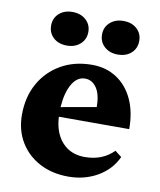

<svg xmlns="http://www.w3.org/2000/svg" viewBox="-84 -802 738 884"><g transform="rotate(10 285.0 -360.0)"><path d="M295 15Q219 15 160.5 -16Q102 -47 69 -102Q36 -157 36 -229Q36 -312 71.5 -375.5Q107 -439 170 -475Q233 -511 315 -511Q380 -511 429.5 -479Q479 -447 506.5 -388.5Q534 -330 534 -249H205Q209 -174 248.5 -130.5Q288 -87 354 -87Q437 -87 489 -140L520 -116Q492 -55 431.5 -20Q371 15 295 15ZM294 -443Q257 -443 233.5 -403Q210 -363 205 -294L369 -323Q369 -382 348 -412.5Q327 -443 294 -443ZM184 -578Q145 -578 121 -600Q97 -622 97 -657Q97 -691 121 -713Q145 -735 184 -735Q222 -735 246.5 -713Q271 -691 271 -657Q271 -622 246.5 -600Q222 -578 184 -578ZM422 -578Q384 -578 359.5 -600Q335 -622 335 -657Q335 -691 359.5 -713Q384 -735 422 -735Q461 -735 485 -713Q509 -691 509 -657Q509 -622 485 -600Q461 -578 422 -578Z"/></g></svg>

Font: Platypi
Style: Bold
Weight: 700
Designer: David Sargent
Foundry: Bolt Cutter Type
Version: Version 1.200; ttfautohint (v1.8.4.7-5d5b)